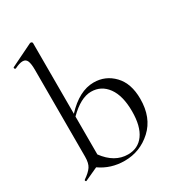

<svg xmlns="http://www.w3.org/2000/svg" viewBox="-178 -830 864 948"><g transform="rotate(-30 254.5 -356.0)"><path d="M313 -399Q380 -399 426.5 -350.5Q473 -302 473 -214Q473 -107 407.5 -47Q342 13 254 13Q176 13 115 -30L41 4Q37 6 35 1.5Q33 -3 36 -5Q68 -27 81 -46.5Q94 -66 94 -103V-597Q94 -633 87 -649Q80 -665 62 -665Q44 -665 16 -651Q13 -650 10.5 -652.5Q8 -655 8 -658Q8 -661 11 -662L138 -724Q141 -725 143 -725Q146 -725 149 -722.5Q152 -720 152 -717V-314Q231 -399 313 -399ZM284 -6Q342 -6 374.5 -51Q407 -96 407 -181Q407 -270 372 -318Q337 -366 279 -366Q220 -366 152 -298V-82Q208 -6 284 -6Z"/></g></svg>

Font: Cormorant Infant
Style: Regular
Weight: 400
Designer: Christian Thalmann (Catharsis Fonts)
Version: Version 1.000;PS 002.000;hotconv 1.0.88;makeotf.lib2.5.64775